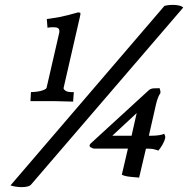

<svg xmlns="http://www.w3.org/2000/svg" viewBox="-20 -717 772 788"><path d="M655 -693Q658 -694 668 -695.5Q678 -697 690 -697Q702 -697 714 -694.5Q726 -692 732 -686L108 40Q103 46 92.5 48.5Q82 51 69.5 51Q57 51 44.5 49Q32 47 23 44ZM630 -99Q616 -104 606.5 -105.5Q597 -107 579 -107L551 12Q536 11 513.5 8.5Q491 6 480 0L505 -107H368Q361 -107 352 -112.5Q343 -118 352 -128L592 -348Q600 -354 612 -354.5Q624 -355 635 -355Q637 -350 638 -344.5Q639 -339 638 -334Q629 -323 621 -292L591 -160H603Q618 -160 632 -162Q646 -164 654 -168Q656 -164 657.5 -159Q659 -154 658 -151Q655 -137 646.5 -122.5Q638 -108 630 -99ZM223 -582Q225 -591 221.5 -598Q218 -605 202 -605Q200 -605 191.5 -605Q183 -605 175 -603L172 -639Q186 -641 207 -644Q228 -647 246 -652Q257 -654 274 -659Q291 -664 300 -666Q309 -666 310 -663.5Q311 -661 308 -648L241 -356Q240 -351 249 -344.5Q258 -338 283 -339L280 -300Q260 -300 240 -301Q220 -302 199 -302H105L107 -339Q137 -340 153 -345.5Q169 -351 171 -356ZM541 -253 441 -160H520Z"/></svg>

Font: Lusitana
Style: Bold Italic
Weight: 700
Designer: Ana Paula Megda
Foundry: Ana Paula Megda
Version: Version 1.000; ttfautohint (v1.1) -l 8 -r 50 -G 200 -x 14 -D